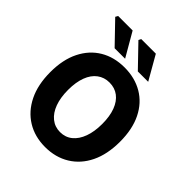

<svg xmlns="http://www.w3.org/2000/svg" viewBox="-235 -998 1153 1153"><g transform="rotate(45 342.0 -421.5)"><path d="M342 12Q254 12 187.5 -29Q121 -70 83.5 -146Q46 -222 46 -329Q46 -435 83.5 -510Q121 -585 187.5 -624.5Q254 -664 342 -664Q430 -664 497 -624.5Q564 -585 601 -510Q638 -435 638 -329Q638 -222 601 -146Q564 -70 497 -29Q430 12 342 12ZM342 -115Q387 -115 419.5 -141.5Q452 -168 469.5 -216Q487 -264 487 -329Q487 -394 469.5 -440.5Q452 -487 419.5 -511.5Q387 -536 342 -536Q298 -536 265 -511.5Q232 -487 214.5 -440.5Q197 -394 197 -329Q197 -264 214.5 -216Q232 -168 265 -141.5Q298 -115 342 -115ZM218 -703 87 -839 96 -855H219L307 -703ZM415 -703 284 -839 292 -855H416L503 -703Z"/></g></svg>

Font: Source Sans 3 ExtraLight
Style: Bold
Weight: 700
Version: Version 3.052;hotconv 1.1.0;makeotfexe 2.6.0